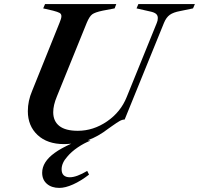

<svg xmlns="http://www.w3.org/2000/svg" viewBox="-20 -693 972 938"><path d="M932 -673 923 -652 860 -639Q827 -633 809.5 -620.5Q792 -608 781 -581L589 -109Q577 -109 564 -101.5Q551 -94 527 -77L510 -65Q458 -25 409 -8L422 -6Q391 6 360 27Q329 48 309 72Q281 103 281 134Q281 154 291.5 163.5Q302 173 321 173Q354 173 406 142L415 160Q375 191 337 208Q299 225 270 225Q232 225 209 205Q186 185 186 151Q186 98 247 54Q277 32 328 9Q306 11 293 11Q211 11 163.5 -33.5Q116 -78 116 -150Q116 -200 137 -249L271 -582Q280 -603 280 -614Q280 -625 271 -630Q262 -635 239 -641L191 -652L200 -673H548L540 -652L482 -641Q444 -633 430.5 -623Q417 -613 404 -582L258 -222Q240 -179 240 -145Q240 -101 270 -77.5Q300 -54 360 -54Q436 -54 503 -100Q570 -146 599 -219L746 -581Q751 -592 751 -605Q751 -618 742 -625.5Q733 -633 713 -637L647 -652L656 -673Z"/></svg>

Font: Ibarra Real Nova SemiBold
Style: Italic
Weight: 600
Italic angle: -22°
Designer: Jose Maria Ribagorda & Octavio Pardo
Foundry: Octavio Pardo
Version: Version 1.014